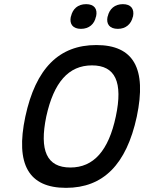

<svg xmlns="http://www.w3.org/2000/svg" viewBox="-20 -896 695 925"><path d="M298 9C119 9 53 -103 102 -334C152 -567 265 -679 444 -679C623 -679 688 -567 639 -334C589 -103 477 9 298 9ZM203 -335C169 -171 205 -89 319 -89C431 -89 503 -170 538 -335C573 -500 536 -581 423 -581C310 -581 239 -499 203 -335ZM321 -815C314 -780 331 -757 370 -757C409 -757 435 -780 442 -815L443 -817C451 -853 434 -876 395 -876C355 -876 330 -853 322 -817ZM498 -815C491 -780 508 -757 548 -757C586 -757 612 -780 620 -815L621 -817C628 -853 611 -876 572 -876C533 -876 507 -853 499 -817Z"/></svg>

Font: LT Wave Mono Medium
Style: Italic
Weight: 500
Designer: Daniel Lyons
Version: Version 2.5 (Glyphs App)